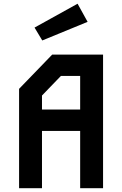

<svg xmlns="http://www.w3.org/2000/svg" viewBox="-20 -986 640 1006"><path d="M253.5 -700 80 -520.5V0H200V-300H400V0H520V-700ZM200 -485.5 299 -588H400V-412H200ZM386.5 -966.5 161 -841.5 201.5 -774 439 -871.5Z"/></svg>

Font: Kode Mono
Style: Regular
Weight: 400
Monospace: yes
Designer: Isa Ozler
Foundry: Kadena LLC
Version: Version 1.000;gftools[0.9.28]